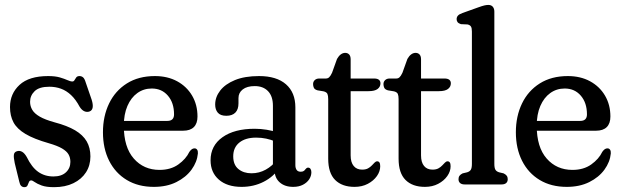

<svg xmlns="http://www.w3.org/2000/svg" viewBox="-20 -756 2546 787"><path d="M198.9 -32.7Q231.9 -32.7 250.2 -49.6Q268.5 -66.5 268.5 -92.5Q268.5 -109.7 261 -122.9Q253.6 -136.1 234.5 -147.4Q215.3 -158.7 180.3 -168.8Q119.2 -186.2 84.5 -206.9Q49.7 -227.6 35.3 -254.5Q21 -281.4 21 -317.2Q21 -371.9 60.1 -408.1Q99.2 -444.2 177.4 -444.2Q206.2 -444.2 225.2 -438.7Q244.1 -433.1 256.4 -427.6Q268.6 -422 276.6 -422Q282.5 -422 285.4 -427.6Q288.3 -433.1 292.6 -438.7Q296.8 -444.2 305.9 -444.2Q314.1 -444.2 320.5 -438.9Q326.8 -433.6 331.5 -417.6L355.9 -346.7Q361.7 -328 359.9 -315.9Q358 -303.7 348 -299.5Q337 -295.1 325.9 -299.9Q314.8 -304.8 306.4 -318.5Q290.3 -348.6 271.2 -366.4Q252.1 -384.3 230 -392.4Q207.9 -400.5 182.4 -400.5Q140.7 -400.5 122 -382.3Q103.3 -364.2 103.3 -338.8Q103.3 -320.9 112.3 -305.7Q121.2 -290.4 143.2 -277.8Q165.1 -265.2 204 -254.5Q255.5 -240.9 287.8 -221.9Q320.1 -202.8 335.4 -176.5Q350.6 -150.2 350.6 -114.6Q350.6 -78 332.5 -49.7Q314.3 -21.4 280.9 -5.1Q247.5 11.2 201.8 11.2Q169.6 11.2 150.8 4.3Q131.9 -2.7 122.4 -9.6Q112.9 -16.5 107.9 -16.5Q101.2 -16.5 98.6 -9.6Q96 -2.7 92.7 4.3Q89.3 11.2 80 11.2Q72.2 11.2 66.8 6Q61.5 0.9 59 -11.5L40.4 -87.4Q35.5 -110.4 36.9 -121.7Q38.3 -133 49.7 -136.2Q60.1 -139.5 70.3 -134Q80.4 -128.5 89.6 -112.5Q109.9 -70.5 136.6 -51.6Q163.3 -32.7 198.9 -32.7Z M789.5 -278.4Q789.5 -249.8 774.5 -235Q759.5 -220.2 730.7 -220.2H464.1V-260.4H665.9Q693.4 -260.4 693.4 -287.3Q693.4 -334.6 668.2 -363.9Q643.1 -393.2 602.2 -393.2Q568.8 -393.2 542.9 -374.5Q517 -355.8 502.3 -321.7Q487.5 -287.5 487.5 -240.5Q487.5 -152.7 528.3 -106.2Q569 -59.6 634 -59.6Q679.7 -59.6 711 -81.9Q742.3 -104.2 756.3 -133.7Q762 -141.6 767 -144.8Q772 -147.9 777.3 -147.9Q784 -147.9 787.9 -142.6Q791.8 -137.2 791.2 -127.2Q787.9 -91.9 765.1 -60.6Q742.3 -29.3 703 -9.7Q663.7 10 610.6 10Q546.7 10 499.8 -18.2Q452.9 -46.4 427.4 -97Q402 -147.5 402 -213.8Q402 -279.7 427.2 -331.9Q452.4 -384.1 500.3 -414.2Q548.1 -444.2 614.9 -444.2Q666.8 -444.2 706.1 -422.9Q745.3 -401.6 767.4 -364.1Q789.5 -326.5 789.5 -278.4Z M1105.7 -57.8V-70.6L1098.7 -74V-322.3Q1098.7 -361.5 1078.7 -382.3Q1058.7 -403.1 1024.3 -403.1Q992.3 -403.1 974.9 -389.4Q957.5 -375.8 957.5 -354V-332.3Q957.5 -307.4 944.7 -294.4Q931.9 -281.4 907.5 -281.4Q883.7 -281.4 872.8 -294.1Q862 -306.8 862 -327.4Q862 -358.1 882.5 -384.7Q903 -411.3 943.1 -427.8Q983.2 -444.2 1041.8 -444.2Q1113.7 -444.2 1152.2 -410.5Q1190.7 -376.8 1190.7 -316V-79.1Q1190.7 -67.2 1195.8 -59.7Q1200.8 -52.1 1212.8 -52.1Q1219.7 -52.1 1224.2 -54.7Q1228.6 -57.2 1231.9 -62.2Q1234.1 -64.9 1236.6 -66.9Q1239.1 -68.9 1242.8 -68.9Q1249.2 -68.9 1252.8 -63.6Q1256.3 -58.2 1256.3 -49.9Q1256.3 -34.8 1247.4 -21.1Q1238.4 -7.4 1221.7 1.3Q1205 10 1181.8 10Q1147.3 10 1126.5 -8.5Q1105.7 -26.9 1105.7 -57.8ZM843.1 -99Q843.1 -158.8 891.9 -193.5Q940.7 -228.2 1023.9 -228.2Q1047.9 -228.2 1073 -224.2Q1098 -220.2 1116.2 -213.1L1107.9 -176.4Q1090 -183.7 1070.9 -187.8Q1051.8 -191.9 1029.6 -191.9Q986.5 -191.9 961.3 -171.8Q936 -151.6 936 -115.2Q936 -80.6 957.1 -63.2Q978.2 -45.7 1010.9 -45.7Q1042.2 -45.7 1069.2 -60.6Q1096.2 -75.4 1115 -101.1L1125.7 -68.6Q1101.8 -31.8 1060.7 -10.9Q1019.7 10 970.3 10Q911.3 10 877.2 -19.6Q843.1 -49.2 843.1 -99Z M1306.4 -381.6 1281.6 -385.7Q1269.9 -389.1 1266.6 -396Q1263.3 -402.9 1263.3 -411.3Q1263.3 -421.2 1270.2 -427.7Q1277.1 -434.2 1288.8 -434.2H1315.9Q1323.6 -434.2 1329 -439.1Q1334.5 -443.9 1341 -457.6L1361.4 -514.4Q1368.4 -526.8 1377 -533.1Q1385.5 -539.3 1395 -539.3Q1404.8 -539.3 1411.1 -532.8Q1417.3 -526.2 1417.3 -512.7V-119.1Q1417.3 -90.7 1429.7 -75.7Q1442 -60.7 1464.4 -60.7Q1479 -60.7 1488.4 -65.8Q1497.7 -70.9 1504.1 -77.8Q1510.5 -84.6 1515.6 -89.7Q1520.7 -94.8 1526 -94.8Q1532 -94.8 1535.3 -90.1Q1538.5 -85.3 1538.5 -74.4Q1538.5 -53.7 1524.9 -34.3Q1511.2 -14.9 1487.6 -2.5Q1463.9 10 1433.3 10Q1382.1 10 1353.7 -18.4Q1325.3 -46.7 1325.3 -105.8V-349.6Q1325.3 -363.7 1322.1 -371Q1318.9 -378.4 1306.4 -381.6ZM1374.2 -382.3V-434.2H1513.2Q1526.4 -434.2 1533 -429.1Q1539.5 -424 1539.5 -414.5Q1539.5 -400.3 1527.8 -391.3Q1516.1 -382.3 1490.4 -382.3Z M1594.9 -381.6 1570.1 -385.7Q1558.4 -389.1 1555.1 -396Q1551.8 -402.9 1551.8 -411.3Q1551.8 -421.2 1558.7 -427.7Q1565.6 -434.2 1577.3 -434.2H1604.4Q1612.1 -434.2 1617.5 -439.1Q1623 -443.9 1629.5 -457.6L1649.9 -514.4Q1656.9 -526.8 1665.5 -533.1Q1674 -539.3 1683.5 -539.3Q1693.3 -539.3 1699.6 -532.8Q1705.8 -526.2 1705.8 -512.7V-119.1Q1705.8 -90.7 1718.2 -75.7Q1730.5 -60.7 1752.9 -60.7Q1767.5 -60.7 1776.9 -65.8Q1786.2 -70.9 1792.6 -77.8Q1799 -84.6 1804.1 -89.7Q1809.2 -94.8 1814.5 -94.8Q1820.5 -94.8 1823.8 -90.1Q1827 -85.3 1827 -74.4Q1827 -53.7 1813.4 -34.3Q1799.7 -14.9 1776.1 -2.5Q1752.4 10 1721.8 10Q1670.6 10 1642.2 -18.4Q1613.8 -46.7 1613.8 -105.8V-349.6Q1613.8 -363.7 1610.6 -371Q1607.4 -378.4 1594.9 -381.6ZM1662.7 -382.3V-434.2H1801.7Q1814.9 -434.2 1821.5 -429.1Q1828 -424 1828 -414.5Q1828 -400.3 1816.3 -391.3Q1804.6 -382.3 1778.9 -382.3Z M2006.3 -708.4V-84.4Q2006.3 -67.7 2010.7 -60.3Q2015.1 -52.9 2026.3 -49.6L2044.2 -45.4Q2052.6 -41.4 2056.9 -35.8Q2061.2 -30.1 2061.2 -21.6Q2061.2 -11.3 2054.8 -5.7Q2048.3 0 2036.2 0H1884.4Q1872.3 0 1865.9 -5.7Q1859.4 -11.3 1859.4 -21.6Q1859.4 -30.1 1863.7 -35.8Q1868 -41.4 1876.4 -45.4L1894.3 -49.6Q1905.5 -52.9 1909.9 -60.3Q1914.3 -67.7 1914.3 -84.4V-626.8Q1914.3 -641.5 1910.2 -647.5Q1906.2 -653.6 1896.5 -655.8L1869.2 -657Q1859.6 -660.2 1855.6 -665.2Q1851.7 -670.2 1851.7 -677.6Q1851.7 -685.8 1856.9 -691.8Q1862.1 -697.8 1875.5 -702.6L1939.8 -725.6Q1956.3 -731.6 1965.3 -733.7Q1974.2 -735.8 1981.6 -735.8Q1993.5 -735.8 1999.9 -728.4Q2006.3 -720.9 2006.3 -708.4Z M2482 -278.4Q2482 -249.8 2467 -235Q2452 -220.2 2423.2 -220.2H2156.6V-260.4H2358.4Q2385.9 -260.4 2385.9 -287.3Q2385.9 -334.6 2360.7 -363.9Q2335.6 -393.2 2294.7 -393.2Q2261.3 -393.2 2235.4 -374.5Q2209.5 -355.8 2194.8 -321.7Q2180 -287.5 2180 -240.5Q2180 -152.7 2220.8 -106.2Q2261.5 -59.6 2326.5 -59.6Q2372.2 -59.6 2403.5 -81.9Q2434.8 -104.2 2448.8 -133.7Q2454.5 -141.6 2459.5 -144.8Q2464.5 -147.9 2469.8 -147.9Q2476.5 -147.9 2480.4 -142.6Q2484.3 -137.2 2483.7 -127.2Q2480.4 -91.9 2457.6 -60.6Q2434.8 -29.3 2395.5 -9.7Q2356.2 10 2303.1 10Q2239.2 10 2192.3 -18.2Q2145.4 -46.4 2119.9 -97Q2094.5 -147.5 2094.5 -213.8Q2094.5 -279.7 2119.7 -331.9Q2144.9 -384.1 2192.8 -414.2Q2240.6 -444.2 2307.4 -444.2Q2359.3 -444.2 2398.6 -422.9Q2437.8 -401.6 2459.9 -364.1Q2482 -326.5 2482 -278.4Z"/></svg>

Font: Fraunces 144pt S100 Black
Style: Regular
Weight: 900
Version: Version 1.000